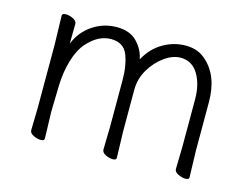

<svg xmlns="http://www.w3.org/2000/svg" viewBox="-75 -606 965 737"><g transform="rotate(15 408.0 -237.0)"><path d="M666 -17 668 -105V-293Q668 -354 643.5 -394Q619 -434 574 -434Q543 -434 510.5 -411Q478 -388 455.5 -350.5Q433 -313 433 -268V-105L436 1Q436 10 422 10Q408 10 393 2.5Q378 -5 378 -17L380 -105V-293Q380 -352 363.5 -393Q347 -434 297 -434Q247 -434 204 -386Q179 -358 165 -310.5Q151 -263 149.5 -209.5Q148 -156 147 -105L150 1Q150 10 136 10Q122 10 106.5 2.5Q91 -5 91 -17L93 -105V-356L90 -472Q90 -481 104.5 -481Q119 -481 134 -473.5Q149 -466 149 -454Q149 -442 148.5 -420.5Q148 -399 148 -376Q168 -426 211.5 -455Q255 -484 307 -484Q359 -484 387.5 -454.5Q416 -425 423 -387Q448 -434 490.5 -459Q533 -484 581 -484Q629 -484 660 -456Q722 -403 722 -297V-105L725 1Q725 10 711 10Q697 10 681.5 2.5Q666 -5 666 -17Z"/></g></svg>

Font: LXGW WenKai Light
Style: Regular
Weight: 300
Designer: LXGW / Fontworks Inc.
Foundry: LXGW / Fontworks Inc.
Version: Version 1.501; October 10, 2024